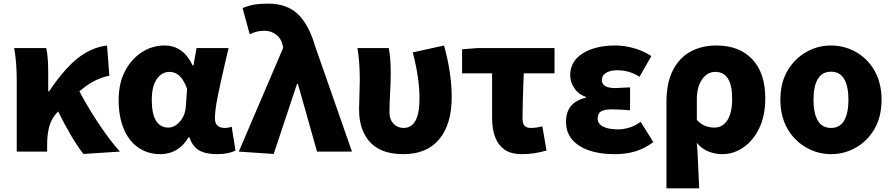

<svg xmlns="http://www.w3.org/2000/svg" viewBox="-20 -833 4903 1055"><path d="M58 -569H234Q245 -524 245 -427V-331H250Q291 -394 340 -449Q444 -568 568 -583L581 -417Q512 -403 452 -359.5Q392 -316 298 -219Q266 -187 252.5 -144Q239 -101 239 -35V0H72V-392Q72 -491 58 -569ZM295 -230 409 -345Q459 -249 521 -155.5Q583 -62 639 0L438 13Q367 -81 295 -230Z M632 -283Q632 -377 668 -444Q703 -510 760 -546.5Q817 -583 884 -583Q987 -583 1038 -474H1043L1060 -569H1236Q1220 -499 1217 -488Q1190 -372 1175.5 -299Q1161 -226 1161 -182Q1161 -130 1216 -130Q1235 -130 1253 -137L1274 -6Q1236 14 1172 14Q1110 14 1074 -7Q1038 -28 1021 -78H1016Q960 14 861 14Q792 14 740 -22Q688 -58 660 -125Q632 -192 632 -283ZM1001 -248 1008 -345Q991 -392 967.5 -415Q944 -438 911 -438Q869 -438 841.5 -398.5Q814 -359 814 -285Q814 -207 837.5 -169.5Q861 -132 904 -132Q941 -132 969.5 -166Q998 -200 1001 -248Z M1292 0 1536 -570 1533 -585Q1525 -622 1497 -643Q1469 -664 1434 -664Q1409 -664 1392 -659.5Q1375 -655 1352 -645L1313 -789Q1346 -802 1376 -807.5Q1406 -813 1455 -813Q1555 -813 1616 -756Q1677 -699 1713 -575L1914 0H1722L1617 -372H1612L1484 13Z M2056 -18Q2004 -49 1978.5 -104Q1953 -159 1953 -231Q1953 -258 1955 -312Q1957 -366 1957 -392Q1957 -495 1944 -569H2116Q2127 -521 2127 -427Q2127 -399 2126 -374.5Q2125 -350 2124 -332Q2120 -256 2120 -216Q2120 -176 2142.5 -153Q2165 -130 2197 -130Q2241 -130 2263 -170Q2285 -210 2285 -292Q2285 -404 2248 -545L2420 -583Q2462 -430 2462 -300Q2462 -150 2393.5 -68Q2325 14 2197 14Q2111 14 2056 -18Z M2751 -12Q2684 -59 2684 -187V-430H2519V-562L2604 -569H3027V-430H2858Q2851 -267 2851 -181Q2851 -130 2895 -130Q2928 -130 2960 -139L2983 -6Q2916 14 2848 14Q2786 14 2751 -12Z M3090 -163Q3090 -271 3199 -296V-301Q3159 -314 3136 -348.5Q3113 -383 3113 -419Q3113 -497 3182.5 -540Q3252 -583 3361 -583Q3412 -583 3464 -568Q3516 -553 3559 -525L3494 -411Q3439 -447 3371 -447Q3333 -447 3310 -432.5Q3287 -418 3287 -394Q3287 -349 3361 -349Q3371 -349 3401 -351L3442 -353V-227Q3387 -232 3343 -232Q3301 -232 3282.5 -221Q3264 -210 3264 -181Q3264 -153 3293.5 -137.5Q3323 -122 3377 -122Q3405 -122 3438.5 -132Q3472 -142 3500 -164L3570 -52Q3519 -15 3468.5 -0.5Q3418 14 3359 14Q3233 14 3161.5 -33Q3090 -80 3090 -163Z M3678 -448Q3713 -516 3774.5 -549.5Q3836 -583 3917 -583Q4043 -583 4114 -507Q4185 -431 4185 -294Q4185 -195 4151 -127Q4118 -59 4064 -22.5Q4010 14 3949 14Q3910 14 3873 -0.5Q3836 -15 3809 -48Q3813 0 3815.5 58Q3818 116 3819 140L3822 202H3642V-270Q3642 -379 3678 -448ZM4003 -291Q4003 -438 3910 -438Q3866 -438 3837.5 -396.5Q3809 -355 3809 -287V-174Q3832 -150 3855.5 -141Q3879 -132 3907 -132Q3950 -132 3976.5 -172Q4003 -212 4003 -291Z M4411 -22Q4345 -59 4306.5 -126.5Q4268 -194 4268 -285Q4268 -379 4308 -446Q4347 -511 4410 -547Q4473 -583 4546 -583Q4618 -583 4682 -548Q4748 -511 4786 -443.5Q4824 -376 4824 -285Q4824 -192 4785 -124Q4746 -58 4683 -22Q4620 14 4546 14Q4474 14 4411 -22ZM4642 -285Q4642 -359 4618.5 -399Q4595 -439 4546 -439Q4498 -439 4474 -399.5Q4450 -360 4450 -285Q4450 -211 4473.5 -170.5Q4497 -130 4546 -130Q4595 -130 4618.5 -170.5Q4642 -211 4642 -285Z"/></svg>

Font: Merged Yaku Han JP Black
Style: Regular
Weight: 900
Designer: Ryoko NISHIZUKA 西塚涼子 (kana, bopomofo & ideographs); Paul D. Hunt (Latin, Greek & Cyrillic); Sandoll Communications 산돌커뮤니
Foundry: Adobe
Version: Version 2.004